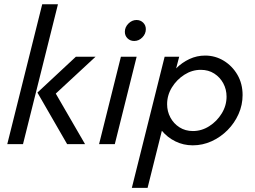

<svg xmlns="http://www.w3.org/2000/svg" viewBox="-20 -687 1214 915"><path d="M300 0 158.3 -245.8 341.7 -416.7H435.4L245.8 -241L385.4 0ZM14.6 0 181.2 -666.7H256.2L89.6 0Z M452.1 0 556.2 -416.7H631.2L527.1 0ZM619.4 -491.7Q600.7 -491.7 587.8 -504.2Q575 -516.7 575 -535.4Q575 -557.6 592 -574.7Q609 -591.7 630.6 -591.7Q649.3 -591.7 662.2 -579.2Q675 -566.7 675 -547.9Q675 -525.7 658.3 -508.7Q641.7 -491.7 619.4 -491.7Z M608.3 208.3 764.6 -416.7H834L819.4 -361.1Q847.2 -388.9 882.6 -405.6Q918.1 -422.2 957.6 -422.2Q1005.6 -422.2 1046.2 -397.6Q1086.8 -372.9 1111.5 -330.6Q1136.1 -288.2 1136.1 -234Q1136.1 -186.8 1117 -143.8Q1097.9 -100.7 1064.6 -67Q1031.2 -33.3 988.5 -13.9Q945.8 5.6 898.6 5.6Q854.2 5.6 816 -13.2Q777.8 -31.9 751.4 -63.9L683.3 208.3ZM899.3 -62.5Q941 -62.5 977.4 -85.8Q1013.9 -109 1036.8 -146.5Q1059.7 -184 1059.7 -226.4Q1059.7 -261.1 1044.1 -289.9Q1028.5 -318.8 1001 -336.5Q973.6 -354.2 936.8 -354.2Q895.1 -354.2 858.7 -330.9Q822.2 -307.6 799.3 -270.5Q776.4 -233.3 776.4 -190.3Q776.4 -156.2 792 -127.1Q807.6 -97.9 835.4 -80.2Q863.2 -62.5 899.3 -62.5Z"/></svg>

Font: Afacad
Style: Italic
Weight: 400
Italic angle: -14°
Designer: Kristian Moeller
Foundry: Dicotype
Version: Version 1.000